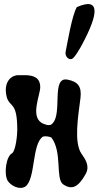

<svg xmlns="http://www.w3.org/2000/svg" viewBox="-20 -930 485 945"><path d="M358 -895C334 -852 314 -730 303 -675C299 -653 317 -634 334 -640C347 -644 378 -699 384 -711C465 -862 475 -946 358 -895ZM178 -501C178 -548 145 -560 102 -560H65C14 -553 -1 -500 14 -449C31 -399 65 -430 65 -290C65 -267 58 -191 40 -176C10 -162 -2 -74 18 -40C33 -17 75 7 105 -12C156 -49 136 -223 192 -258C206 -261 223 -258 233 -253C287 -182 253 -54 289 -24C333 7 365 -7 403 -76C423 -115 398 -149 382 -172C342 -228 365 -359 376 -447C383 -505 363 -528 313 -538C230 -555 289 -372 238 -322C230 -312 215 -312 196 -320C123 -347 178 -460 178 -501Z"/></svg>

Font: Philokalia
Style: Regular
Weight: 400
Version: Version 001.010